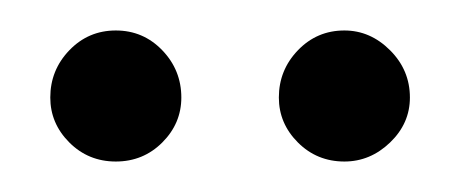

<svg xmlns="http://www.w3.org/2000/svg" viewBox="-20 -730 302 126"><path d="M56 -624Q38 -624 25.5 -636.5Q13 -649 13 -666Q13 -684 25.5 -697Q38 -710 56 -710Q74 -710 86.5 -697Q99 -684 99 -666Q99 -649 86.5 -636.5Q74 -624 56 -624ZM206 -624Q188 -624 175.5 -636.5Q163 -649 163 -666Q163 -684 175.5 -697Q188 -710 206 -710Q223 -710 236 -697Q249 -684 249 -666Q249 -649 236 -636.5Q223 -624 206 -624Z"/></svg>

Font: Albert Sans Light
Style: Regular
Weight: 300
Designer: Andreas Rasmussen
Foundry: a.Foundry
Version: Version 1.025